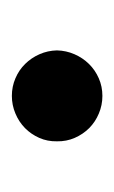

<svg xmlns="http://www.w3.org/2000/svg" viewBox="47 -640 196 330"><g transform="rotate(-90 145.0 -475.0)"><path d="M67.1 -475.1Q66.8 -491.5 73 -505.5Q79.2 -519.5 89.8 -530Q100.5 -540.5 114.9 -546.5Q129.3 -552.6 145.2 -552.6Q161.2 -552.6 175.4 -546.5Q189.6 -540.5 200.1 -529.8Q210.6 -519.2 216.8 -505.1Q223 -491.1 223.4 -475.1Q223 -459.2 216.8 -445Q210.6 -430.8 200.1 -420.1Q189.6 -409.4 175.4 -403.2Q161.2 -397 145.2 -397Q129.3 -397 114.9 -403.1Q100.5 -409.1 89.8 -419.7Q79.2 -430.4 73 -444.6Q66.8 -458.8 67.1 -475.1Z"/></g></svg>

Font: Inter P Semi Bold
Style: Regular
Weight: 600
Designer: Rasmus Andersson
Foundry: rsms
Version: Version 3.018;git-588b23468